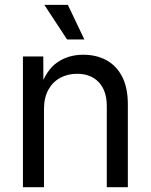

<svg xmlns="http://www.w3.org/2000/svg" viewBox="-20 -777 626 797"><path d="M162.6 -324.2V0H75.2V-542.5H159.7L160.2 -411.1H146.5Q171.4 -485.8 217.5 -517.8Q263.7 -549.8 325.2 -549.8Q380.4 -549.8 421.9 -527.1Q463.4 -504.4 487.1 -458.7Q510.7 -413.1 510.7 -343.8V0H423.3V-336.4Q423.3 -399.9 390.4 -435.3Q357.4 -470.7 300.3 -470.7Q261.2 -470.7 230 -453.9Q198.7 -437 180.7 -404.3Q162.6 -371.6 162.6 -324.2ZM258.3 -613.3 164.1 -756.8H261.7L330.1 -613.3Z"/></svg>

Font: Inter 16pt
Style: Regular
Weight: 400
Version: Version 4.001;git-66647c0bb